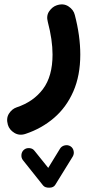

<svg xmlns="http://www.w3.org/2000/svg" viewBox="-20 -322 428 892"><path d="M307.1 357.4Q318.8 364.7 322 378.9Q325.2 393.1 317.9 405.3L236.8 536.6Q229 549.8 209 550Q189 550.3 180.2 539.6L86.4 421.9Q78.1 411.1 79.6 396.5Q81.1 381.8 92.3 373Q103 364.7 117.7 366.2Q132.3 367.7 140.6 378.9L204.1 458L258.8 368.7Q266.1 356.9 280.5 353.5Q294.9 350.1 307.1 357.4ZM242.2 -296.9Q273.9 -308.1 297.9 -292.5Q321.8 -276.9 327.6 -252.4Q353 -155.3 353 -68.4Q353 28.8 320.8 102.5Q288.6 176.3 231.2 225.6Q173.8 274.9 99.1 299.8Q70.3 309.6 46.9 295.4Q23.4 281.2 16.6 257.8Q7.8 227.5 21.7 205.8Q35.6 184.1 57.1 176.8Q135.3 150.9 179.7 91.6Q224.1 32.2 224.1 -68.4Q224.1 -136.7 202.1 -220.2Q194.3 -249 208.5 -269.5Q222.7 -290 242.2 -296.9Z"/></svg>

Font: Mikhak-FD Bold
Style: Regular
Weight: 700
Designer: Amin Abedi
Version: Version 3.3